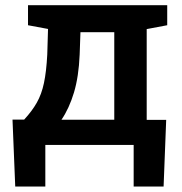

<svg xmlns="http://www.w3.org/2000/svg" viewBox="-20 -548 689 726"><path d="M37.6 157.2 27.3 -95.7H71.3Q101.1 -127.9 119.1 -159.7Q137.2 -191.4 146.2 -234.1Q155.3 -276.9 158.7 -341.3L161.6 -438.5L85.9 -452.6V-528.3H612.3V-452.6L534.7 -438V-94.7H608.4L598.6 157.2H485.4V0H151.4V157.2ZM212.4 -95.2H412.1V-426.3H284.2L281.2 -341.3Q277.8 -258.8 259.8 -198.5Q241.7 -138.2 212.4 -95.2Z"/></svg>

Font: Roboto Slab Medium
Style: Regular
Weight: 500
Designer: Google
Version: Version 2.001; ttfautohint (v1.8.3)